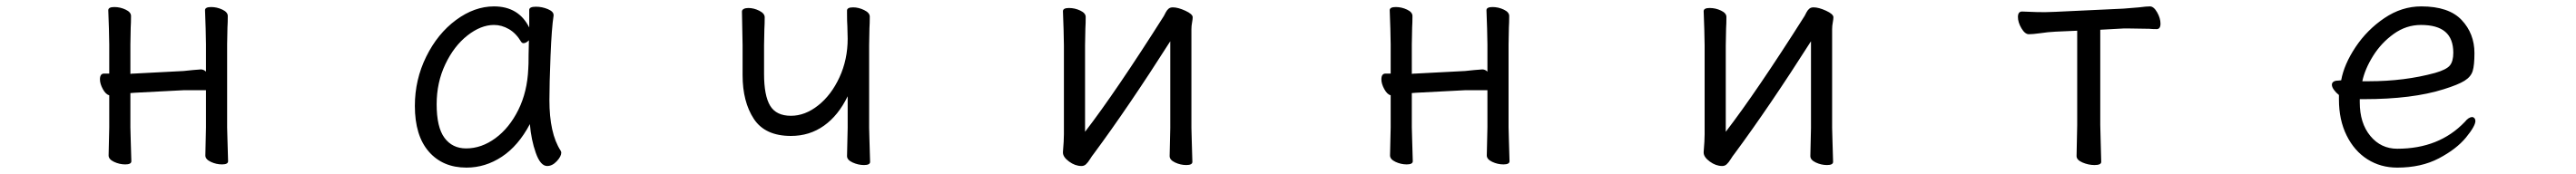

<svg xmlns="http://www.w3.org/2000/svg" viewBox="-20 -506 8040 544"><path d="M554 -224 400 -216 387 -215V-108L388 -70L390 -2Q390 8 371 8Q353 8 336 0Q319 -8 319 -20L321 -108V-208Q310 -211 301 -227.5Q292 -244 292 -258Q292 -276 305 -276H321V-367L320 -416L318 -474Q318 -484 337 -484Q355 -484 372 -476Q389 -468 389 -456Q389 -435 388 -420L387 -367V-275Q391 -276 399 -276L553 -284Q555 -284 582 -287Q602 -289 607 -289Q616 -289 623 -282V-367L622 -416L620 -474Q620 -484 639 -484Q657 -484 674 -476Q691 -468 691 -456Q691 -435 690 -420L689 -367V-108L690 -70L692 -2Q692 8 673 8Q655 8 638 0Q621 -8 621 -20L623 -108V-224Z M1695 -193Q1695 -89 1730 -35Q1732 -31 1732 -29Q1732 -17 1718 -2Q1704 13 1688 13Q1667 13 1652.5 -28Q1638 -69 1634 -118Q1598 -50 1546.5 -16Q1495 18 1436 18Q1362 18 1318.5 -32Q1275 -82 1275 -175Q1275 -257 1310.5 -329Q1346 -401 1403.5 -443.5Q1461 -486 1522 -486Q1599 -486 1632 -420V-475Q1632 -485 1653 -485Q1672 -485 1690 -477.5Q1708 -470 1708 -459V-457Q1702 -419 1698.5 -331.5Q1695 -244 1695 -193ZM1614 -371Q1610 -371 1607 -375Q1591 -402 1568.5 -415Q1546 -428 1522 -428Q1481 -428 1439 -395Q1397 -362 1370 -305Q1343 -248 1343 -180Q1343 -108 1367.5 -75Q1392 -42 1435 -42Q1483 -42 1526.5 -74Q1570 -106 1598 -162.5Q1626 -219 1629 -291Q1630 -301 1630 -335L1631 -380Q1622 -371 1614 -371Z M2449 -81Q2368 -81 2333 -134.5Q2298 -188 2298 -271V-364L2296 -470Q2296 -475 2301.5 -478Q2307 -481 2316 -481Q2333 -481 2350 -472.5Q2367 -464 2367 -452Q2367 -431 2366 -415L2365 -364V-275Q2365 -207 2384 -175.5Q2403 -144 2449 -144Q2493 -144 2534 -176.5Q2575 -209 2600.5 -264.5Q2626 -320 2626 -385L2625 -425Q2624 -438 2624 -463V-473Q2624 -483 2643 -483Q2660 -483 2677.5 -474.5Q2695 -466 2695 -454Q2695 -433 2694 -418L2693 -365V-106L2694 -68L2696 0Q2696 10 2677 10Q2659 10 2641.5 2Q2624 -6 2624 -18L2626 -106V-205Q2597 -145 2552 -113Q2507 -81 2449 -81Z M3394 -25Q3389 -19 3382.5 -8.5Q3376 2 3370 7.5Q3364 13 3356 13Q3336 13 3317 -1Q3298 -15 3298 -29V-31Q3301 -67 3301 -86V-364L3300 -413L3298 -471Q3298 -481 3317 -481Q3335 -481 3352 -473Q3369 -465 3369 -453Q3369 -432 3368 -417L3367 -364V-94Q3463 -219 3613 -456Q3615 -460 3619 -467.5Q3623 -475 3628 -479Q3633 -483 3641 -483Q3657 -483 3680 -472.5Q3703 -462 3703 -452Q3703 -446 3701 -435.5Q3699 -425 3699 -415V-106L3700 -68L3702 0Q3702 10 3683 10Q3665 10 3648 2Q3631 -6 3631 -18L3633 -106V-377Q3502 -171 3394 -25Z M4554 -224 4400 -216 4387 -215V-108L4388 -70L4390 -2Q4390 8 4371 8Q4353 8 4336 0Q4319 -8 4319 -20L4321 -108V-208Q4310 -211 4301 -227.5Q4292 -244 4292 -258Q4292 -276 4305 -276H4321V-367L4320 -416L4318 -474Q4318 -484 4337 -484Q4355 -484 4372 -476Q4389 -468 4389 -456Q4389 -435 4388 -420L4387 -367V-275Q4391 -276 4399 -276L4553 -284Q4555 -284 4582 -287Q4602 -289 4607 -289Q4616 -289 4623 -282V-367L4622 -416L4620 -474Q4620 -484 4639 -484Q4657 -484 4674 -476Q4691 -468 4691 -456Q4691 -435 4690 -420L4689 -367V-108L4690 -70L4692 -2Q4692 8 4673 8Q4655 8 4638 0Q4621 -8 4621 -20L4623 -108V-224Z M5394 -25Q5389 -19 5382.5 -8.5Q5376 2 5370 7.5Q5364 13 5356 13Q5336 13 5317 -1Q5298 -15 5298 -29V-31Q5301 -67 5301 -86V-364L5300 -413L5298 -471Q5298 -481 5317 -481Q5335 -481 5352 -473Q5369 -465 5369 -453Q5369 -432 5368 -417L5367 -364V-94Q5463 -219 5613 -456Q5615 -460 5619 -467.5Q5623 -475 5628 -479Q5633 -483 5641 -483Q5657 -483 5680 -472.5Q5703 -462 5703 -452Q5703 -446 5701 -435.5Q5699 -425 5699 -415V-106L5700 -68L5702 0Q5702 10 5683 10Q5665 10 5648 2Q5631 -6 5631 -18L5633 -106V-377Q5502 -171 5394 -25Z M6347 -402Q6325 -399 6313 -399Q6301 -399 6290 -417.5Q6279 -436 6279 -453Q6279 -470 6292 -470Q6300 -470 6318 -469Q6336 -468 6364 -468L6395 -469L6608 -479L6657 -483Q6680 -486 6691 -486Q6703 -486 6713.5 -467.5Q6724 -449 6724 -432Q6724 -415 6712 -415Q6699 -415 6689 -416L6626 -417H6609L6536 -413V-115L6537 -75L6539 0Q6539 10 6518 10Q6499 10 6480.5 2Q6462 -6 6462 -18L6464 -115V-410L6396 -407Q6374 -406 6347 -402Z M7463 -41Q7594 -41 7674 -125Q7686 -140 7697 -140Q7701 -140 7704 -136.5Q7707 -133 7707 -128Q7707 -112 7677.5 -76Q7648 -40 7593 -11Q7538 18 7463 18Q7411 18 7370 -8Q7329 -34 7305 -82.5Q7281 -131 7281 -195V-209Q7272 -216 7265.5 -225Q7259 -234 7259 -241Q7259 -247 7264 -250.5Q7269 -254 7278 -254L7288 -255Q7297 -305 7333 -359Q7369 -413 7423 -449.5Q7477 -486 7538 -486Q7624 -486 7664 -443.5Q7704 -401 7704 -340Q7704 -302 7698.5 -284Q7693 -266 7673 -253.5Q7653 -241 7608 -227Q7510 -196 7359 -196H7346V-186Q7346 -121 7379 -81Q7412 -41 7463 -41ZM7581 -278Q7616 -288 7627 -301Q7638 -314 7638 -341Q7638 -385 7613 -406.5Q7588 -428 7537 -428Q7491 -428 7452 -400Q7413 -372 7387.5 -331Q7362 -290 7354 -252H7374Q7486 -252 7581 -278Z"/></svg>

Font: Iansui
Style: Regular
Weight: 400
Designer: But Ko / Fontworks Inc.
Foundry: zi-hi.com / Fontworks Inc.
Version: Version 1.002